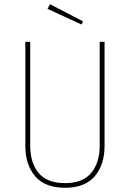

<svg xmlns="http://www.w3.org/2000/svg" viewBox="-20 -879 615 909"><path d="M475 -188Q475 -99 428.5 -44.5Q382 10 288 10Q193 10 146.5 -44.5Q100 -99 100 -188V-681H123V-190Q123 -108 163 -60Q203 -12 288 -12Q372 -12 412 -60.5Q452 -109 452 -190V-681H475ZM217 -859 373 -778 366 -763 205 -837Z"/></svg>

Font: Fira Sans Condensed Thin
Style: Regular
Weight: 250
Width: 3
Designer: Carrois Corporate & Edenspiekermann AG
Foundry: Carrois Corporate GbR & Edenspiekermann AG
Version: Version 4.203